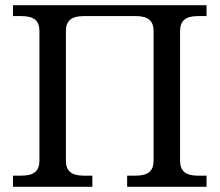

<svg xmlns="http://www.w3.org/2000/svg" viewBox="-20 -720 846 740"><path d="M234 -101V-600C234 -640 255 -658 303 -658H503C551 -658 572 -640 572 -600V-101C572 -61 551 -43 503 -43H470V0H776V-43H743C695 -43 674 -61 674 -101V-600C674 -640 695 -658 743 -658H776V-700H30V-658H63C111 -658 132 -640 132 -600V-101C132 -61 111 -43 63 -43H30V0H336V-43H303C255 -43 234 -61 234 -101Z"/></svg>

Font: LT Superior Serif Medium
Style: Regular
Weight: 500
Designer: Daniel Lyons
Foundry: LyonsType
Version: Version 2.120;FEAKit 1.0